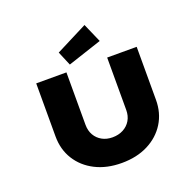

<svg xmlns="http://www.w3.org/2000/svg" viewBox="-161 -1128 1324 1302"><g transform="rotate(-20 501.5 -477.0)"><path d="M501 6Q393 6 311.5 -35.5Q230 -77 184.5 -150Q139 -223 139 -317V-700H357V-322Q357 -279 375.5 -247Q394 -215 426.5 -197Q459 -179 501 -179Q545 -179 579 -197Q613 -215 632 -247Q651 -279 651 -322V-700H864V-317Q864 -223 818.5 -150Q773 -77 691.5 -35.5Q610 6 501 6ZM397 -742 354 -844 582 -960 642 -823Z"/></g></svg>

Font: Lexend Peta Black
Style: Regular
Weight: 900
Version: Version 1.007